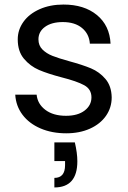

<svg xmlns="http://www.w3.org/2000/svg" viewBox="-20 -577 562 844"><path d="M271 9Q208 9 158 -12.5Q108 -34 79 -72.5Q50 -111 47 -161H141Q145 -120 179.5 -94Q214 -68 270 -68Q322 -68 352 -91Q382 -114 382 -149Q382 -185 350 -202.5Q318 -220 251 -237Q190 -253 151.5 -269.5Q113 -286 85.5 -318.5Q58 -351 58 -404Q58 -446 83 -481Q108 -516 154 -536.5Q200 -557 259 -557Q350 -557 406 -511Q462 -465 466 -385H375Q372 -428 340.5 -454Q309 -480 256 -480Q207 -480 178 -459Q149 -438 149 -404Q149 -377 166.5 -359.5Q184 -342 210.5 -331.5Q237 -321 284 -308Q343 -292 380 -276.5Q417 -261 443.5 -230Q470 -199 471 -149Q471 -104 446 -68Q421 -32 375.5 -11.5Q330 9 271 9ZM309 49Q320 96 320 132Q320 247 219 247V205Q266 205 266 149V131H219V49Z"/></svg>

Font: DVN-Poppins
Style: Regular
Weight: 400
Designer: Ninad Kale (Devanagari), Jonny Pinhorn (Latin)
Foundry: Indian Type Foundry
Version: 4.004